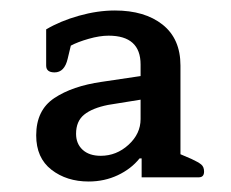

<svg xmlns="http://www.w3.org/2000/svg" viewBox="-20 -663 440 366"><path d="M49 -405Q49 -453 83.5 -476Q118 -499 174 -507L248 -518V-540Q248 -595 187 -595Q170 -595 149 -589Q128 -583 115 -576L109 -551Q103 -525 84 -525Q68 -525 68 -538V-607Q95 -623 130.5 -633Q166 -643 199 -643Q256 -643 290 -616Q324 -589 324 -538V-369L345 -360Q358 -354 363.5 -349.5Q369 -345 369 -336Q369 -325 359 -325H250V-361H246Q230 -341 204.5 -329Q179 -317 149 -317Q107 -317 78 -339.5Q49 -362 49 -405ZM248 -436V-473L186 -463Q156 -457 140.5 -444.5Q125 -432 125 -408Q125 -389 137.5 -377.5Q150 -366 172 -366Q202 -366 225 -387Q248 -408 248 -436Z"/></svg>

Font: Maitree SemiBold
Style: Regular
Weight: 600
Designer: CadsonDemak Team
Foundry: CadsonDemak
Version: Version 1.001